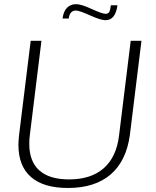

<svg xmlns="http://www.w3.org/2000/svg" viewBox="-20 -911 763 941"><path d="M497.1 -812Q473.6 -812 421.1 -835.7Q368.7 -859.4 352.1 -859.4Q321.8 -859.4 316.9 -820.3H286.6Q291 -855 308.3 -872.8Q325.7 -890.6 353.5 -890.6Q377.9 -890.6 429.4 -866.9Q481 -843.3 497.6 -843.3Q510.7 -843.3 515.6 -852.8Q520.5 -862.3 523.4 -885.3H555.7Q545.9 -812 497.1 -812ZM313 10.3Q193.4 10.3 131.8 -43.5Q70.3 -97.2 70.3 -201.2Q70.3 -220.2 73.7 -251L130.4 -710.9H183.1L126 -247.1Q123.5 -228.5 123.5 -205.6Q123.5 -119.6 172.9 -75.7Q222.2 -31.7 318.4 -31.7Q425.8 -31.7 488.3 -86.4Q550.8 -141.1 563.5 -247.1L620.6 -710.9H673.3L616.7 -251Q599.6 -122.6 522.5 -56.2Q445.3 10.3 313 10.3Z"/></svg>

Font: Muli
Style: ExtraLightItalic
Weight: 200
Italic angle: -7°
Designer: Vernon Adams
Foundry: newtypography
Version: Version 2.0; ttfautohint (v1.00rc1.2-2d82) -l 8 -r 50 -G 200